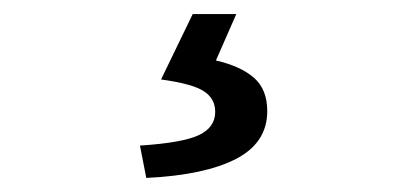

<svg xmlns="http://www.w3.org/2000/svg" viewBox="-20 -23 586 273"><path d="M188 230 179 184Q240 180 263 169Q286 158 286 136Q286 117 269.5 106.5Q253 96 209 90L254 -3H316L287 63Q322 71 341 87.5Q360 104 360 135Q360 180 315.5 203Q271 226 188 230Z"/></svg>

Font: UmiuVSE Medium
Style: Regular
Weight: 500
Designer: Paul D. Hunt
Foundry: Adobe
Version: Version 3.046;September 5, 2023;FontCreator 14.0.0.2901 64-b